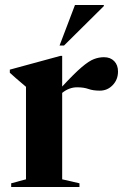

<svg xmlns="http://www.w3.org/2000/svg" viewBox="-20 -752 499 772"><path d="M398 -522Q424 -522 439.2 -506.2Q454.5 -490.5 454.5 -464.5Q454.5 -432 433.2 -409.8Q412 -387.5 381.5 -387.5Q354.5 -387.5 335.8 -394.2Q317 -401 290 -401Q258 -401 230 -378.5V-31L299.5 -15V0H25V-15L84.5 -31V-403Q74.5 -412 60.8 -423.2Q47 -434.5 19.5 -459.5V-472L223.5 -527.5H230V-404Q279 -457 308.5 -482Q338 -507 358 -514.5Q378 -522 398 -522ZM219.5 -569 281.5 -732H397.5V-727.5L237.5 -569Z"/></svg>

Font: Newsreader Display SemiBold
Style: Regular
Weight: 600
Designer: Hugues Gentile
Foundry: Production Type
Version: Version 1.001